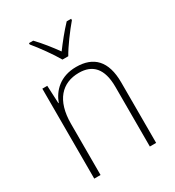

<svg xmlns="http://www.w3.org/2000/svg" viewBox="-183 -871 890 978"><g transform="rotate(-30 262.0 -382.0)"><path d="M245 -606H279C303 -649 352 -715 387 -756V-764H361C325 -726 291 -683 262 -644C234 -683 197 -730 164 -764H139V-756C171 -718 220 -650 245 -606ZM286 -539C192 -539 140 -484 118 -424H116L111 -529H82V0H119V-301C119 -439 184 -506 283 -506C363 -506 409 -459 409 -351V0H446V-356C446 -482 388 -539 286 -539Z"/></g></svg>

Font: Noto Sans Bengali SemiCondensed ExtraLight
Style: Regular
Weight: 200
Width: 4
Designer: Joana Ranito - Universal Thirst; Jelle Bosma - Monotype Design Team
Foundry: Universal Thirst ehf.
Version: Version 3.000